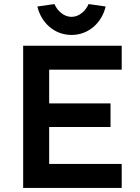

<svg xmlns="http://www.w3.org/2000/svg" viewBox="-20 -925 689 945"><path d="M94 0H579V-118H222V-300H524V-416H222V-582H579V-700H94ZM164 -893C182 -815 246 -753 332 -753C418 -753 482 -815 500 -893L416 -905C402 -872 370 -842 332 -842C294 -842 262 -872 248 -905Z"/></svg>

Font: Easer Grotesk Medium
Style: Regular
Weight: 500
Designer: Boardeaser, Bonnie Shaver-Troup, Thomas Jockin
Foundry: Lexend
Version: Version 1.001;Glyphs 3.1.2 (3151)